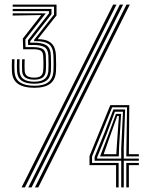

<svg xmlns="http://www.w3.org/2000/svg" viewBox="-20 -820 645 840"><path d="M130.4 -435.9Q84.5 -435.9 59.5 -452.7Q34.5 -469.5 32.3 -506.4Q31.8 -516.6 31.7 -531.3Q31.6 -545.9 32.3 -560.8H43.4Q42.7 -544.4 42.8 -530.5Q43 -516.6 43.5 -506.9Q45.6 -473.7 68.1 -459.3Q90.6 -444.8 130.4 -444.8Q170.8 -444.8 191.1 -460.4Q211.5 -476 213.8 -508.1Q214.3 -516.4 214.5 -538Q214.7 -559.6 213.8 -576.9Q212 -613.9 193.6 -626.9Q175.3 -639.9 137.6 -639.9H129.2L129.2 -645.4L216.4 -756.4L216.5 -790.4H35.5V-800H227.3V-752.6L145 -648.7Q174.4 -648.5 191.4 -639.9Q208.4 -631.3 216.1 -615.6Q223.7 -599.9 224.7 -577.7Q225.8 -553.5 225.6 -535Q225.4 -516.5 224.9 -507.9Q222.7 -471.2 199.3 -453.6Q175.9 -435.9 130.4 -435.9ZM130.4 -471.5Q104.5 -471.5 91.4 -480.4Q78.2 -489.3 76.9 -508.3Q76.4 -517.6 76.3 -531.6Q76.2 -545.6 76.8 -560.8H88Q87.5 -547.7 87.4 -533.4Q87.3 -519.2 88 -508.7Q89 -493.9 99.5 -487.1Q109.9 -480.4 130.4 -480.4Q148.8 -480.4 157.9 -487.3Q167.1 -494.1 168.9 -509Q169.7 -515.8 170 -527.9Q170.3 -539.9 170 -553.2Q169.7 -566.4 168.9 -576.5Q167.6 -593.3 157.3 -599Q146.9 -604.6 123.7 -604.6L81.4 -604.5L79.8 -651.2L160.1 -754.1L35.5 -752V-761.6H180.2L90.8 -647.3L91.7 -613.8H123.6Q150.7 -613.8 164.8 -606.8Q178.9 -599.7 180.4 -577.8Q181.4 -563.7 181.4 -541Q181.4 -518.3 180.4 -509Q178.5 -489.4 166.2 -480.5Q153.9 -471.5 130.4 -471.5ZM130.4 -453.7Q92.8 -453.7 74.5 -467.1Q56.3 -480.5 54.6 -507.5Q54.1 -517 54 -531.3Q53.9 -545.6 54.6 -560.8H65.7Q65 -544 65.1 -530.4Q65.2 -516.9 65.7 -507.8Q67.4 -484.6 83.3 -473.6Q99.2 -462.6 130.4 -462.6Q159.1 -462.6 174.2 -473.8Q189.3 -484.9 191.5 -508.4Q192.3 -516.3 192.4 -538.6Q192.5 -561 191.5 -578.1Q189.9 -605.2 173.6 -614.4Q157.2 -623.6 123.6 -623.2L103.1 -623L102.2 -644L194.2 -761.6V-771.3H35.5V-780.9H205.3L205.3 -757.8L112.4 -640L112.6 -633.1L123.6 -633.4Q163 -634 182 -622.5Q201 -610.9 202.6 -578.1Q203.4 -563.5 203.4 -540.6Q203.4 -517.7 202.7 -508.5Q200.6 -480.5 182.7 -467.1Q164.9 -453.7 130.4 -453.7ZM103.7 0 504.4 -800H518.8L118.1 0ZM74.4 0 475.1 -800H489.7L89 0ZM132.8 0 533.4 -800H548L147.4 0ZM487.8 0V-97.5H371.6V-137.2L462.5 -360H545.6L543.8 -145.4H587.5V-135.8H532.6L535.8 -350.4H470.7L382.7 -135.3V-107.1H499V0ZM532.6 0V-107.1H587.5V-97.5H543.8V0ZM510.3 0 510.4 -116.7H393.9V-133.5L437.4 -240.2L476.2 -341.2L527.5 -340.9L521.4 -175.8L521.5 -126.2H587.5V-116.7H521.5V0ZM405 -126.2H510.4L510.3 -169.8L518 -331.3H482.8L446.4 -233.7L405 -131.6ZM417.7 -135.8 453.4 -229.3 487.3 -321.8H509.8L501.1 -178.8L499.6 -135.8ZM433.6 -145.3H488.9L491 -180.6L500.3 -312.6H493.1L459.1 -217.7Z"/></svg>

Font: Big Shoulders Inline Text Thin
Style: Regular
Weight: 100
Designer: Patric King
Foundry: XO Type Co
Version: Version 2.002